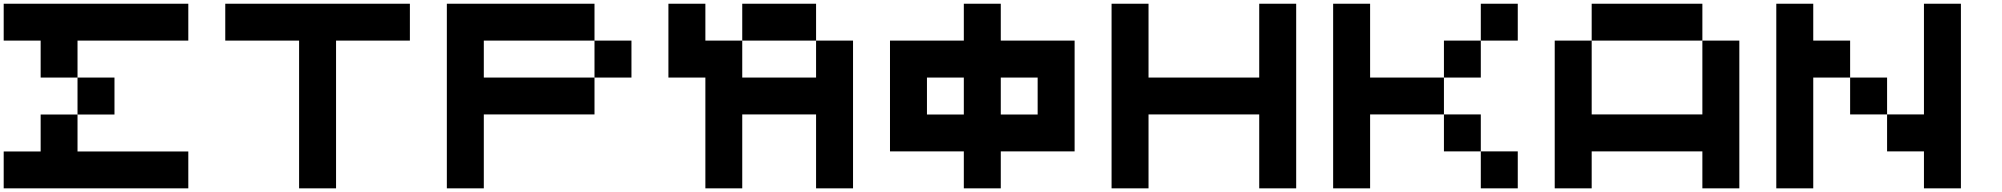

<svg xmlns="http://www.w3.org/2000/svg" viewBox="-20 -820 10842 1040"><path d="M600.1 -199.7H399.9V-399.9H600.1ZM399.9 0.5H1000V200.2H0V0.5H200.2V-199.7H399.9ZM399.9 -600.1V-399.9H200.2V-600.1H0V-799.8H1000V-600.1Z M1200.2 -799.8H2200.2V-600.1H1800.3V200.2H1600.1V-600.1H1200.2Z M2600.6 -600.1V-399.9H3200.2V-200.2H2600.6V200.2H2400.4V-799.8H3200.2V-600.1ZM3200.2 -600.1H3400.4V-399.9H3200.2Z M4400.4 -799.8V-600.1H4000.5V-799.8ZM4600.6 200.2H4400.4V-200.2H4000.5V200.2H3800.8V-399.9H3600.6V-799.8H3800.8V-600.1H4000.5V-399.9H4400.4V-600.1H4600.6Z M5600.6 -399.9H5400.9V-199.7H5600.6ZM4800.8 0V-600.1H5200.7V-799.8H5400.9V-600.1H5800.8V0H5400.9V200.2H5200.7V0ZM5001 -199.7H5200.7V-399.9H5001Z M6800.8 -799.8H7001V200.2H6800.8V-200.2H6201.2V200.2H6001V-799.8H6201.2V-399.9H6800.8Z M7401.4 -399.9H7801.3V-200.2H7401.4V200.2H7201.2V-799.8H7401.4ZM8001 0H7801.3V-200.2H8001ZM8201.2 200.2H8001V0H8201.2ZM8201.2 -799.8V-600.1H8001V-799.8ZM8001 -600.1V-399.9H7801.3V-600.1Z M9201.2 -799.8V-600.1H8601.6V-799.8ZM9201.2 -600.1H9401.4V200.2H9201.2V0H8601.6V200.2H8401.4V-600.1H8601.6V-200.2H9201.2Z M10401.4 -799.8H10601.6V200.2H10401.4V0H10201.7V-200.2H10401.4ZM9801.8 -600.1H10001.5V-399.9H9801.8V200.2H9601.6V-799.8H9801.8ZM10001.5 -399.9H10201.7V-200.2H10001.5Z"/></svg>

Font: QuinqueFive
Style: Regular
Weight: 400
Monospace: yes
Designer: GGBotNet
Foundry: GGBotNet
Version: 1.1